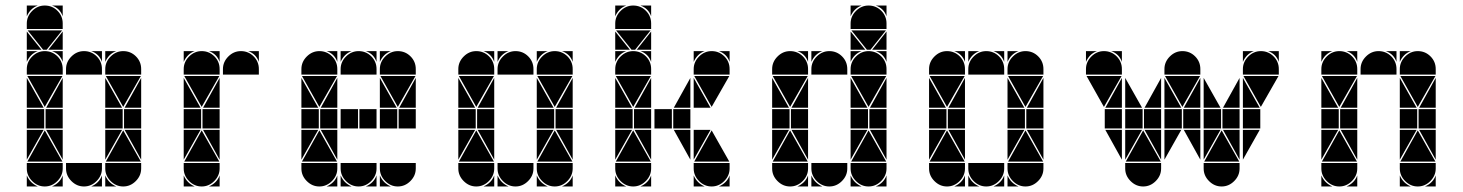

<svg xmlns="http://www.w3.org/2000/svg" viewBox="-20 -677 5294 695"><path d="M284 -492Q311 -492 330 -473Q349 -454 349 -427V-407H219V-427Q219 -453 238.5 -472.5Q258 -492 284 -492ZM142 -492Q169 -492 188 -473Q207 -454 207 -427V-407H77V-427Q77 -453 96.5 -472.5Q116 -492 142 -492ZM142 -657Q169 -657 188 -638Q207 -619 207 -592V-572H77V-592Q77 -618 96.5 -637.5Q116 -657 142 -657ZM426 -492Q453 -492 472 -473Q491 -454 491 -427V-407H361V-427Q361 -453 380.5 -472.5Q400 -492 426 -492ZM426 -2Q400 -2 380.5 -21.5Q361 -41 361 -67V-87H491V-67Q491 -41 471.5 -21.5Q452 -2 426 -2ZM142 -2Q116 -2 96.5 -21.5Q77 -41 77 -67V-87H207V-67Q207 -41 187.5 -21.5Q168 -2 142 -2ZM284 -2Q258 -2 238.5 -21.5Q219 -41 219 -67V-87H349V-67Q349 -41 329.5 -21.5Q310 -2 284 -2ZM363 -92 426 -205 490 -92ZM79 -92 142 -205 206 -92ZM206 -402 142 -290 79 -402ZM490 -402 426 -290 363 -402ZM205 -567 149 -497H136L80 -567ZM424 -212H361V-282H424ZM140 -212H77V-282H140ZM491 -212H429V-282H491ZM207 -212H145V-282H207ZM77 -287V-395L138 -287ZM361 -287V-395L422 -287ZM361 -207H422L361 -99ZM77 -207H138L77 -99ZM207 -287H147L207 -395ZM491 -207V-99L431 -207ZM207 -207V-99L147 -207ZM491 -287H431L491 -395ZM77 -497V-563L130 -497ZM207 -497H155L207 -563ZM77 -42Q89 -14 117 -2H77ZM361 -42Q373 -14 401 -2H361ZM361 -492H401Q387 -487 377 -477Q367 -467 361 -453ZM310 -2Q324 -8 334 -18Q344 -28 349 -42V-2ZM77 -492H117Q103 -487 93 -477Q83 -467 77 -453ZM168 -2Q182 -8 192 -18Q202 -28 207 -42V-2ZM77 -657H117Q103 -652 93 -642Q83 -632 77 -618ZM349 -492V-453Q339 -482 310 -492ZM207 -492V-453Q197 -482 168 -492ZM207 -657V-618Q197 -647 168 -657Z M852 -492Q879 -492 898 -473Q917 -454 917 -427V-407H787V-427Q787 -453 806.5 -472.5Q826 -492 852 -492ZM710 -492Q737 -492 756 -473Q775 -454 775 -427V-407H645V-427Q645 -453 664.5 -472.5Q684 -492 710 -492ZM710 -2Q684 -2 664.5 -21.5Q645 -41 645 -67V-87H775V-67Q775 -41 755.5 -21.5Q736 -2 710 -2ZM647 -92 710 -205 774 -92ZM774 -402 710 -290 647 -402ZM708 -212H645V-282H708ZM775 -212H713V-282H775ZM645 -287V-395L706 -287ZM645 -207H706L645 -99ZM775 -287H715L775 -395ZM775 -207V-99L715 -207ZM645 -42Q657 -14 685 -2H645ZM645 -492H685Q671 -487 661 -477Q651 -467 645 -453ZM736 -2Q750 -8 760 -18Q770 -28 775 -42V-2ZM917 -492V-453Q907 -482 878 -492ZM775 -492V-453Q765 -482 736 -492Z M1278 -492Q1305 -492 1324 -473Q1343 -454 1343 -427V-407H1213V-427Q1213 -453 1232.5 -472.5Q1252 -492 1278 -492ZM1136 -492Q1163 -492 1182 -473Q1201 -454 1201 -427V-407H1071V-427Q1071 -453 1090.5 -472.5Q1110 -492 1136 -492ZM1420 -492Q1447 -492 1466 -473Q1485 -454 1485 -427V-407H1355V-427Q1355 -453 1374.5 -472.5Q1394 -492 1420 -492ZM1420 -2Q1394 -2 1374.5 -21.5Q1355 -41 1355 -67V-87H1485V-67Q1485 -41 1465.5 -21.5Q1446 -2 1420 -2ZM1136 -2Q1110 -2 1090.5 -21.5Q1071 -41 1071 -67V-87H1201V-67Q1201 -41 1181.5 -21.5Q1162 -2 1136 -2ZM1278 -2Q1252 -2 1232.5 -21.5Q1213 -41 1213 -67V-87H1343V-67Q1343 -41 1323.5 -21.5Q1304 -2 1278 -2ZM1073 -92 1136 -205 1200 -92ZM1200 -402 1136 -290 1073 -402ZM1484 -402 1420 -290 1357 -402ZM1276 -212H1213V-282H1276ZM1418 -212H1355V-282H1418ZM1134 -212H1071V-282H1134ZM1343 -212H1281V-282H1343ZM1485 -212H1423V-282H1485ZM1201 -212H1139V-282H1201ZM1071 -287V-395L1132 -287ZM1355 -287V-395L1416 -287ZM1071 -207H1132L1071 -99ZM1201 -287H1141L1201 -395ZM1201 -207V-99L1141 -207ZM1485 -287H1425L1485 -395ZM1213 -42Q1225 -14 1253 -2H1213ZM1355 -42Q1367 -14 1395 -2H1355ZM1355 -492H1395Q1381 -487 1371 -477Q1361 -467 1355 -453ZM1304 -2Q1318 -8 1328 -18Q1338 -28 1343 -42V-2ZM1162 -2Q1176 -8 1186 -18Q1196 -28 1201 -42V-2ZM1213 -492H1253Q1239 -487 1229 -477Q1219 -467 1213 -453ZM1343 -492V-453Q1333 -482 1304 -492ZM1201 -492V-453Q1191 -482 1162 -492Z M1846 -492Q1873 -492 1892 -473Q1911 -454 1911 -427V-407H1781V-427Q1781 -453 1800.5 -472.5Q1820 -492 1846 -492ZM1704 -492Q1731 -492 1750 -473Q1769 -454 1769 -427V-407H1639V-427Q1639 -453 1658.5 -472.5Q1678 -492 1704 -492ZM1988 -492Q2015 -492 2034 -473Q2053 -454 2053 -427V-407H1923V-427Q1923 -453 1942.5 -472.5Q1962 -492 1988 -492ZM1988 -2Q1962 -2 1942.5 -21.5Q1923 -41 1923 -67V-87H2053V-67Q2053 -41 2033.5 -21.5Q2014 -2 1988 -2ZM1704 -2Q1678 -2 1658.5 -21.5Q1639 -41 1639 -67V-87H1769V-67Q1769 -41 1749.5 -21.5Q1730 -2 1704 -2ZM1846 -2Q1820 -2 1800.5 -21.5Q1781 -41 1781 -67V-87H1911V-67Q1911 -41 1891.5 -21.5Q1872 -2 1846 -2ZM1925 -92 1988 -205 2052 -92ZM1641 -92 1704 -205 1768 -92ZM1768 -402 1704 -290 1641 -402ZM2052 -402 1988 -290 1925 -402ZM1986 -212H1923V-282H1986ZM1702 -212H1639V-282H1702ZM2053 -212H1991V-282H2053ZM1769 -212H1707V-282H1769ZM1639 -287V-395L1700 -287ZM1923 -287V-395L1984 -287ZM1923 -207H1984L1923 -99ZM1639 -207H1700L1639 -99ZM1769 -287H1709L1769 -395ZM2053 -207V-99L1993 -207ZM1769 -207V-99L1709 -207ZM2053 -287H1993L2053 -395ZM1781 -42Q1793 -14 1821 -2H1781ZM1923 -42Q1935 -14 1963 -2H1923ZM1923 -492H1963Q1949 -487 1939 -477Q1929 -467 1923 -453ZM1730 -2Q1744 -8 1754 -18Q1764 -28 1769 -42V-2ZM1781 -492H1821Q1807 -487 1797 -477Q1787 -467 1781 -453ZM2014 -2Q2028 -8 2038 -18Q2048 -28 2053 -42V-2ZM2053 -492V-453Q2043 -482 2014 -492ZM1769 -492V-453Q1759 -482 1730 -492Z M2272 -492Q2299 -492 2318 -473Q2337 -454 2337 -427V-407H2207V-427Q2207 -453 2226.5 -472.5Q2246 -492 2272 -492ZM2272 -657Q2299 -657 2318 -638Q2337 -619 2337 -592V-572H2207V-592Q2207 -618 2226.5 -637.5Q2246 -657 2272 -657ZM2556 -492Q2583 -492 2602 -473Q2621 -454 2621 -427V-407H2491V-427Q2491 -453 2510.5 -472.5Q2530 -492 2556 -492ZM2556 -2Q2530 -2 2510.5 -21.5Q2491 -41 2491 -67V-87H2621V-67Q2621 -41 2601.5 -21.5Q2582 -2 2556 -2ZM2272 -2Q2246 -2 2226.5 -21.5Q2207 -41 2207 -67V-87H2337V-67Q2337 -41 2317.5 -21.5Q2298 -2 2272 -2ZM2493 -92 2556 -205 2620 -92ZM2209 -92 2272 -205 2336 -92ZM2336 -402 2272 -290 2209 -402ZM2620 -402 2556 -290 2493 -402ZM2335 -567 2279 -497H2266L2210 -567ZM2412 -212H2349V-282H2412ZM2270 -212H2207V-282H2270ZM2479 -212H2417V-282H2479ZM2337 -212H2275V-282H2337ZM2207 -287V-395L2268 -287ZM2491 -287V-395L2552 -287ZM2491 -207H2552L2491 -99ZM2207 -207H2268L2207 -99ZM2337 -287H2277L2337 -395ZM2479 -207V-99L2419 -207ZM2479 -287H2419L2479 -395ZM2337 -207V-99L2277 -207ZM2207 -497V-563L2260 -497ZM2337 -497H2285L2337 -563ZM2207 -42Q2219 -14 2247 -2H2207ZM2491 -42Q2503 -14 2531 -2H2491ZM2491 -492H2531Q2517 -487 2507 -477Q2497 -467 2491 -453ZM2207 -492H2247Q2233 -487 2223 -477Q2213 -467 2207 -453ZM2298 -2Q2312 -8 2322 -18Q2332 -28 2337 -42V-2ZM2207 -657H2247Q2233 -652 2223 -642Q2213 -632 2207 -618ZM2582 -2Q2596 -8 2606 -18Q2616 -28 2621 -42V-2ZM2621 -492V-453Q2611 -482 2582 -492ZM2337 -492V-453Q2327 -482 2298 -492ZM2337 -657V-618Q2327 -647 2298 -657Z M2982 -492Q3009 -492 3028 -473Q3047 -454 3047 -427V-407H2917V-427Q2917 -453 2936.5 -472.5Q2956 -492 2982 -492ZM2840 -492Q2867 -492 2886 -473Q2905 -454 2905 -427V-407H2775V-427Q2775 -453 2794.5 -472.5Q2814 -492 2840 -492ZM3124 -492Q3151 -492 3170 -473Q3189 -454 3189 -427V-407H3059V-427Q3059 -453 3078.5 -472.5Q3098 -492 3124 -492ZM3124 -657Q3151 -657 3170 -638Q3189 -619 3189 -592V-572H3059V-592Q3059 -618 3078.5 -637.5Q3098 -657 3124 -657ZM3124 -2Q3098 -2 3078.5 -21.5Q3059 -41 3059 -67V-87H3189V-67Q3189 -41 3169.5 -21.5Q3150 -2 3124 -2ZM2840 -2Q2814 -2 2794.5 -21.5Q2775 -41 2775 -67V-87H2905V-67Q2905 -41 2885.5 -21.5Q2866 -2 2840 -2ZM2982 -2Q2956 -2 2936.5 -21.5Q2917 -41 2917 -67V-87H3047V-67Q3047 -41 3027.5 -21.5Q3008 -2 2982 -2ZM3061 -92 3124 -205 3188 -92ZM2777 -92 2840 -205 2904 -92ZM2904 -402 2840 -290 2777 -402ZM3188 -402 3124 -290 3061 -402ZM3187 -567 3131 -497H3118L3062 -567ZM3122 -212H3059V-282H3122ZM2838 -212H2775V-282H2838ZM3189 -212H3127V-282H3189ZM2905 -212H2843V-282H2905ZM2775 -287V-395L2836 -287ZM3059 -287V-395L3120 -287ZM3059 -207H3120L3059 -99ZM2775 -207H2836L2775 -99ZM2905 -287H2845L2905 -395ZM3189 -207V-99L3129 -207ZM2905 -207V-99L2845 -207ZM3189 -287H3129L3189 -395ZM3059 -497V-563L3112 -497ZM3189 -497H3137L3189 -563ZM2917 -42Q2929 -14 2957 -2H2917ZM3059 -42Q3071 -14 3099 -2H3059ZM3059 -492H3099Q3085 -487 3075 -477Q3065 -467 3059 -453ZM3059 -657H3099Q3085 -652 3075 -642Q3065 -632 3059 -618ZM2866 -2Q2880 -8 2890 -18Q2900 -28 2905 -42V-2ZM2917 -492H2957Q2943 -487 2933 -477Q2923 -467 2917 -453ZM3150 -2Q3164 -8 3174 -18Q3184 -28 3189 -42V-2ZM3189 -492V-453Q3179 -482 3150 -492ZM3189 -657V-618Q3179 -647 3150 -657ZM2905 -492V-453Q2895 -482 2866 -492Z M3550 -492Q3577 -492 3596 -473Q3615 -454 3615 -427V-407H3485V-427Q3485 -453 3504.5 -472.5Q3524 -492 3550 -492ZM3408 -492Q3435 -492 3454 -473Q3473 -454 3473 -427V-407H3343V-427Q3343 -453 3362.5 -472.5Q3382 -492 3408 -492ZM3692 -492Q3719 -492 3738 -473Q3757 -454 3757 -427V-407H3627V-427Q3627 -453 3646.5 -472.5Q3666 -492 3692 -492ZM3692 -2Q3666 -2 3646.5 -21.5Q3627 -41 3627 -67V-87H3757V-67Q3757 -41 3737.5 -21.5Q3718 -2 3692 -2ZM3408 -2Q3382 -2 3362.5 -21.5Q3343 -41 3343 -67V-87H3473V-67Q3473 -41 3453.5 -21.5Q3434 -2 3408 -2ZM3550 -2Q3524 -2 3504.5 -21.5Q3485 -41 3485 -67V-87H3615V-67Q3615 -41 3595.5 -21.5Q3576 -2 3550 -2ZM3629 -92 3692 -205 3756 -92ZM3345 -92 3408 -205 3472 -92ZM3472 -402 3408 -290 3345 -402ZM3756 -402 3692 -290 3629 -402ZM3690 -212H3627V-282H3690ZM3406 -212H3343V-282H3406ZM3757 -212H3695V-282H3757ZM3473 -212H3411V-282H3473ZM3343 -287V-395L3404 -287ZM3627 -287V-395L3688 -287ZM3627 -207H3688L3627 -99ZM3343 -207H3404L3343 -99ZM3473 -287H3413L3473 -395ZM3757 -207V-99L3697 -207ZM3473 -207V-99L3413 -207ZM3757 -287H3697L3757 -395ZM3485 -42Q3497 -14 3525 -2H3485ZM3627 -42Q3639 -14 3667 -2H3627ZM3627 -492H3667Q3653 -487 3643 -477Q3633 -467 3627 -453ZM3576 -2Q3590 -8 3600 -18Q3610 -28 3615 -42V-2ZM3434 -2Q3448 -8 3458 -18Q3468 -28 3473 -42V-2ZM3485 -492H3525Q3511 -487 3501 -477Q3491 -467 3485 -453ZM3615 -492V-453Q3605 -482 3576 -492ZM3473 -492V-453Q3463 -482 3434 -492Z M3976 -492Q4003 -492 4022 -473Q4041 -454 4041 -427V-407H3911V-427Q3911 -453 3930.5 -472.5Q3950 -492 3976 -492ZM4260 -492Q4287 -492 4306 -473Q4325 -454 4325 -427V-407H4195V-427Q4195 -453 4214.5 -472.5Q4234 -492 4260 -492ZM4544 -492Q4571 -492 4590 -473Q4609 -454 4609 -427V-407H4479V-427Q4479 -453 4498.5 -472.5Q4518 -492 4544 -492ZM4402 -2Q4376 -2 4356.5 -21.5Q4337 -41 4337 -67V-87H4467V-67Q4467 -41 4447.5 -21.5Q4428 -2 4402 -2ZM4118 -2Q4092 -2 4072.5 -21.5Q4053 -41 4053 -67V-87H4183V-67Q4183 -41 4163.5 -21.5Q4144 -2 4118 -2ZM4339 -92 4402 -205 4466 -92ZM4055 -92 4118 -205 4182 -92ZM4040 -402 3976 -290 3913 -402ZM4608 -402 4544 -290 4481 -402ZM4324 -402 4260 -290 4197 -402ZM4400 -212H4337V-282H4400ZM4116 -212H4053V-282H4116ZM4542 -212H4479V-282H4542ZM4258 -212H4195V-282H4258ZM4183 -212H4121V-282H4183ZM4467 -212H4405V-282H4467ZM4325 -212H4263V-282H4325ZM4041 -212H3979V-282H4041ZM4337 -207H4398L4337 -99ZM4337 -287V-395L4398 -287ZM4195 -287V-395L4256 -287ZM4053 -287V-395L4114 -287ZM4479 -287V-395L4540 -287ZM4479 -207H4540L4479 -99ZM4195 -207H4256L4195 -99ZM4053 -207H4114L4053 -99ZM4467 -287H4407L4467 -395ZM4041 -287H3981L4041 -395ZM4467 -207V-99L4407 -207ZM4183 -207V-99L4123 -207ZM4183 -287H4123L4183 -395ZM4325 -207V-99L4265 -207ZM4041 -207V-99L3981 -207ZM4325 -287H4265L4325 -395ZM3911 -492H3951Q3937 -487 3927 -477Q3917 -467 3911 -453ZM4479 -492H4519Q4505 -487 4495 -477Q4485 -467 4479 -453ZM4609 -492V-453Q4599 -482 4570 -492ZM4041 -492V-453Q4031 -482 4002 -492Z M4970 -492Q4997 -492 5016 -473Q5035 -454 5035 -427V-407H4905V-427Q4905 -453 4924.5 -472.5Q4944 -492 4970 -492ZM4828 -492Q4855 -492 4874 -473Q4893 -454 4893 -427V-407H4763V-427Q4763 -453 4782.5 -472.5Q4802 -492 4828 -492ZM5112 -492Q5139 -492 5158 -473Q5177 -454 5177 -427V-407H5047V-427Q5047 -453 5066.5 -472.5Q5086 -492 5112 -492ZM5112 -2Q5086 -2 5066.5 -21.5Q5047 -41 5047 -67V-87H5177V-67Q5177 -41 5157.5 -21.5Q5138 -2 5112 -2ZM4828 -2Q4802 -2 4782.5 -21.5Q4763 -41 4763 -67V-87H4893V-67Q4893 -41 4873.5 -21.5Q4854 -2 4828 -2ZM5049 -92 5112 -205 5176 -92ZM4765 -92 4828 -205 4892 -92ZM4892 -402 4828 -290 4765 -402ZM5176 -402 5112 -290 5049 -402ZM5110 -212H5047V-282H5110ZM4826 -212H4763V-282H4826ZM5177 -212H5115V-282H5177ZM4893 -212H4831V-282H4893ZM4763 -287V-395L4824 -287ZM5047 -287V-395L5108 -287ZM5047 -207H5108L5047 -99ZM4763 -207H4824L4763 -99ZM4893 -287H4833L4893 -395ZM5177 -207V-99L5117 -207ZM4893 -207V-99L4833 -207ZM5177 -287H5117L5177 -395ZM4763 -42Q4775 -14 4803 -2H4763ZM5047 -42Q5059 -14 5087 -2H5047ZM5047 -492H5087Q5073 -487 5063 -477Q5053 -467 5047 -453ZM4763 -492H4803Q4789 -487 4779 -477Q4769 -467 4763 -453ZM4854 -2Q4868 -8 4878 -18Q4888 -28 4893 -42V-2ZM5138 -2Q5152 -8 5162 -18Q5172 -28 5177 -42V-2ZM5035 -492V-453Q5025 -482 4996 -492ZM4893 -492V-453Q4883 -482 4854 -492Z"/></svg>

Font: CAT DyFa
Style: Regular
Weight: 400
Designer: Peter Wiegel
Foundry: Peter Wiegel
Version: Version 1.001; ttfautohint (v1.3)